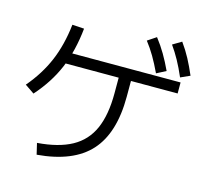

<svg xmlns="http://www.w3.org/2000/svg" viewBox="-124 -994 1248 1179"><g transform="rotate(15 500.0 -404.0)"><path d="M191 -23.7Q326 -34 409.8 -80.2Q493.6 -126.4 532.8 -215Q572 -303.7 572 -440.3V-597H650V-440.3Q650 -208.7 543 -90.3Q436 28 207.7 47ZM32.3 -351.3Q111.6 -444.3 155.1 -547.2Q198.6 -650 213.3 -780.7L288.7 -776Q274 -632 227 -520.7Q180 -409.3 91.7 -310.6ZM210.7 -540.3V-610.3H946.7V-540.3ZM786.3 -625.3Q759.6 -681.6 734.8 -724Q709.9 -766.3 679.9 -805L735 -841.7Q768.3 -798.7 794.7 -753.8Q821 -709 845.7 -656ZM935.6 -639.3Q911.3 -695.6 887.4 -739Q863.6 -782.3 835.6 -821.6L891.7 -855Q923.3 -811.3 947.7 -765.5Q972 -719.7 995 -666Z"/></g></svg>

Font: M PLUS 2 Thin
Style: Regular
Weight: 100
Designer: Coji Morishita
Foundry: UNDERFOREST DESIGN
Version: Version 1.001